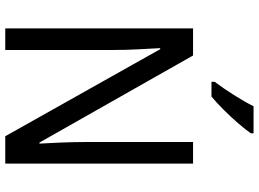

<svg xmlns="http://www.w3.org/2000/svg" viewBox="-147 -837 984 730"><g transform="rotate(90 345.0 -472.0)"><path d="M602 0H498L167 -589H163Q165 -552 167.5 -505.5Q170 -459 170 -413V0H88V-714H191L522 -130H526Q524 -161 522 -211Q520 -261 520 -302V-714H602ZM487 -934Q474 -915 449.5 -886.5Q425 -858 397 -830Q369 -802 347 -784H291V-796Q315 -828 341 -869Q367 -910 384 -944H487Z"/></g></svg>

Font: Noto Sans Sinhala UI SemiCondensed
Style: Regular
Weight: 400
Width: 4
Designer: Jelle Bosma - Monotype Design Team
Foundry: Monotype Imaging Inc.
Version: Version 2.006; ttfautohint (v1.8.4.7-5d5b)